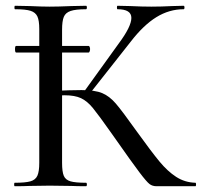

<svg xmlns="http://www.w3.org/2000/svg" viewBox="-20 -645 700 665"><path d="M32 -475Q32 -486 36 -486H287Q289 -486 290.5 -482.5Q292 -479 292 -475Q292 -471 290.5 -467Q289 -463 287 -463H36Q32 -463 32 -475ZM377 -168 365 -185Q322 -246 302 -270.5Q282 -295 260.5 -305Q239 -315 204 -315Q192 -315 181 -314Q170 -313 161 -312L160 -330Q226 -333 262 -333Q309 -333 334 -322.5Q359 -312 381 -286.5Q403 -261 455 -188Q504 -120 532 -86Q560 -52 590 -32.5Q620 -13 657 -12Q659 -12 659 -6Q659 0 657 0H522Q508 0 498 -7.5Q488 -15 463 -48Q438 -81 377 -168ZM31 -12Q68 -12 85.5 -17Q103 -22 109.5 -36.5Q116 -51 116 -81V-544Q116 -574 109.5 -588Q103 -602 86 -607.5Q69 -613 32 -613Q30 -613 30 -619Q30 -625 32 -625L83 -624Q125 -622 152 -622Q182 -622 228 -624L278 -625Q281 -625 281 -619Q281 -613 278 -613Q242 -613 224.5 -607Q207 -601 201 -586.5Q195 -572 195 -542V-81Q195 -50 201 -36Q207 -22 224 -17Q241 -12 278 -12Q281 -12 281 -6Q281 0 278 0Q246 0 227 -1L152 -2L82 -1Q64 0 31 0Q29 0 29 -6Q29 -12 31 -12ZM270 -326 391 -494Q435 -553 435 -583Q435 -613 387 -613Q385 -613 385 -619Q385 -625 387 -625L431 -624Q471 -622 504 -622Q539 -622 577 -624L616 -625Q619 -625 619 -619Q619 -613 616 -613Q566 -613 521.5 -585.5Q477 -558 433 -501L288 -317Z"/></svg>

Font: Cormorant SC Medium
Style: Regular
Weight: 500
Designer: Christian Thalmann (Catharsis Fonts)
Foundry: Catharsis Fonts
Version: Version 4.000